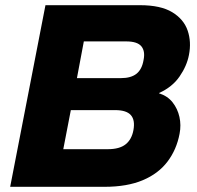

<svg xmlns="http://www.w3.org/2000/svg" viewBox="-20 -720 760 740"><path d="M19.2 0 155.2 -700H519.3Q599.2 -700 643.7 -673Q688.2 -646 703.2 -602.3Q718.2 -558.6 708.2 -508.1Q700.2 -466 672.1 -425.2Q644 -384.4 592.9 -361.5V-360.5Q625.9 -350 645.2 -325.5Q664.5 -301 671.6 -269.3Q678.6 -237.5 672.1 -204.4Q660.6 -143.4 625.6 -97.2Q590.6 -50.9 530.4 -25.5Q470.1 0 382.7 0ZM223.9 -145H395.5Q440.6 -145 464.2 -163.8Q487.8 -182.6 494.3 -218.8Q501.3 -257.4 484.2 -276.5Q467.2 -295.6 423.6 -295.6H253ZM276.5 -418.9H446.1Q484.7 -418.9 506 -435.7Q527.3 -452.6 533.3 -488.7Q540.3 -522.8 524.8 -541.6Q509.2 -560.4 466.7 -560.4H303.1Z"/></svg>

Font: REM Medium
Style: Italic
Weight: 500
Italic angle: -11°
Designer: Octavio Pardo
Foundry: Ashler Design
Version: Version 1.005;gftools[0.9.28]